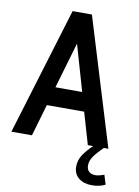

<svg xmlns="http://www.w3.org/2000/svg" viewBox="-98 -764 750 1039"><g transform="rotate(10 277.0 -245.0)"><path d="M371 -175H166L115 0H2L215 -700H321L535 0H422ZM342 -278 269 -531 195 -278ZM510 0Q477 32 459.5 57Q442 82 442 107Q442 130 455 141.5Q468 153 490 153Q509 153 538 142L554 194Q522 210 480 210Q436 210 408 187.5Q380 165 380 125Q380 90 399 61Q418 32 451 0Z"/></g></svg>

Font: Cabin Condensed SemiBold
Style: Regular
Weight: 600
Width: 3
Designer: Pablo Impallari
Foundry: Pablo Impallari. http://www.impallari.com Igino Marini. http://www.ikern.com
Version: Version 2.001